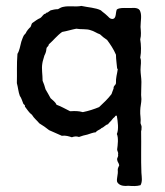

<svg xmlns="http://www.w3.org/2000/svg" viewBox="-20 -456 559 649"><path d="M455 170C462 157 459 143 458 128C456 81 458 36 457 -12C458 -16 459 -20 458 -25C461 -26 458 -27 458 -30C458 -34 455 -36 455 -41C457 -55 453 -68 454 -82C454 -95 458 -108 458 -121C458 -126 457 -130 457 -135C457 -151 458 -166 458 -179C458 -193 455 -207 455 -220C455 -235 459 -250 454 -261C458 -281 457 -305 454 -323C458 -337 456 -352 455 -365C455 -385 461 -406 452 -422C450 -423 450 -424 449 -425C438 -432 426 -428 411 -429C396 -429 384 -430 375 -424C370 -414 374 -395 362 -392C350 -391 347 -400 340 -405C334 -411 327 -415 321 -421C304 -430 277 -431 255 -436C237 -432 213 -437 195 -433C187 -432 182 -428 176 -425C167 -425 158 -423 151 -421L141 -414C140 -413 138 -414 137 -413C136 -412 135 -410 134 -410C132 -409 130 -409 129 -408C124 -404 121 -398 116 -395C106 -391 98 -384 89 -378C85 -374 86 -365 80 -362C76 -358 72 -353 69 -348C68 -343 63 -340 61 -337C57 -330 55 -323 52 -315C48 -300 46 -285 39 -274C36 -239 38 -206 37 -175C41 -161 42 -145 47 -132C53 -124 55 -114 59 -105C61 -102 66 -101 64 -96C72 -86 78 -75 88 -68C95 -56 105 -49 113 -39C125 -32 136 -24 146 -16L189 3C202 1 213 5 223 8C231 5 238 4 247 7C257 3 266 1 275 -1C285 -4 294 -8 304 -9C308 -16 318 -17 323 -23C332 -26 336 -34 345 -36C349 -42 355 -46 359 -52C361 -55 364 -58 367 -60C369 -62 371 -68 375 -64C378 -46 382 -19 375 -3C381 9 378 35 376 49C376 56 381 58 379 66C381 75 375 76 376 84C377 92 382 95 383 103C381 108 378 112 378 118C380 135 373 147 376 159C382 170 395 174 413 172C429 173 441 174 455 170ZM372 -271C372 -254 375 -239 376 -224C378 -224 378 -223 378 -222C376 -206 371 -193 372 -175C371 -167 363 -167 364 -157C362 -151 359 -145 357 -138C345 -122 330 -108 315 -94C298 -87 280 -81 260 -77C245 -81 235 -81 217 -80C202 -87 188 -96 171 -102C167 -112 158 -117 151 -124C145 -134 140 -145 134 -154C131 -165 128 -174 124 -183C124 -204 120 -223 123 -241C124 -250 128 -259 130 -268C132 -272 134 -276 135 -280C137 -286 136 -290 138 -295C140 -298 145 -301 145 -306C160 -319 173 -336 190 -348C207 -351 222 -356 238 -359C252 -356 273 -359 286 -354C298 -351 306 -344 318 -340C325 -333 333 -327 342 -321C353 -306 364 -290 372 -271Z"/></svg>

Font: FuturaRener
Style: Regular
Weight: 400
Designer: BSozoo
Foundry: BSozoo
Version: Version 1.0